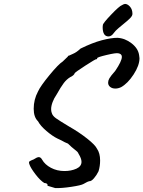

<svg xmlns="http://www.w3.org/2000/svg" viewBox="-20 -895 732 980"><path d="M222 53 223 50Q223 40 206 39Q185 26 161 -5.5Q137 -37 131 -54Q128 -62 128 -65Q128 -70 132 -72.5Q136 -75 142 -77.5Q148 -80 151 -81Q169 -93 178 -93Q188 -93 195 -80Q209 -55 240 -38.5Q271 -22 309 -22Q343 -22 370 -34Q396 -46 396 -69Q396 -86 381 -110Q379 -116 374 -121Q369 -126 362 -131Q346 -143 327 -162Q311 -168 294 -178L273 -188Q248 -200 217 -226.5Q186 -253 174 -276Q152 -297 152 -340Q152 -387 174 -428Q186 -455 232 -511Q278 -567 300 -581L326 -606Q327 -610 329 -610.5Q331 -611 332 -611Q335 -613 353 -620.5Q371 -628 391 -647Q452 -677 499.5 -689.5Q547 -702 579 -702Q618 -700 651.5 -674Q685 -648 690 -614Q692 -604 692 -598Q692 -561 662 -515Q632 -469 598 -450Q583 -443 569 -443Q552 -443 541.5 -452Q531 -461 532 -475Q532 -484 538.5 -495.5Q545 -507 568 -533Q602 -583 602 -605Q602 -620 584 -623Q573 -626 524.5 -614.5Q476 -603 476 -598Q476 -597 475.5 -594.5Q475 -592 472 -593Q468 -594 415.5 -560Q363 -526 361 -521Q360 -516 353.5 -510.5Q347 -505 338 -501Q320 -490 305.5 -471Q291 -452 268 -411Q256 -394 248.5 -374Q241 -354 241 -338Q241 -327 244 -319Q248 -304 265.5 -291.5Q283 -279 333 -249Q384 -220 425 -187.5Q466 -155 475 -136Q491 -113 491 -76Q491 -47 483 -21Q474 -2 460 14.5Q446 31 435 30Q425 33 418 37.5Q411 42 406 44Q394 51 344.5 58.5Q295 66 262 65ZM504 -757 505 -767Q505 -776 547 -820Q589 -864 603 -869Q611 -874 618 -875Q631 -875 643.5 -861Q656 -847 656 -824Q656 -814 643.5 -801.5Q631 -789 606 -769Q602 -766 585.5 -752Q569 -738 562 -728Q549 -709 534 -709Q504 -709 504 -757Z"/></svg>

Font: Caveat
Style: Bold
Weight: 700
Designer: Pablo Impallari
Foundry: Pablo Impallari
Version: Version 1.500; ttfautohint (v1.6)